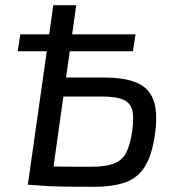

<svg xmlns="http://www.w3.org/2000/svg" viewBox="-20 -710 666 738"><path d="M48 -513 58 -578H501L491 -513ZM377 -412Q460 -412 507 -391.5Q554 -371 570.5 -323.5Q587 -276 576 -196Q565 -116 538 -71.5Q511 -27 463 -9.5Q415 8 339 8Q280 8 238 7.5Q196 7 161 5Q126 3 87 0L111 -72Q133 -71 190 -70Q247 -69 326 -69Q383 -69 415.5 -80.5Q448 -92 464 -121.5Q480 -151 488 -205Q495 -255 489 -284Q483 -313 455.5 -326Q428 -339 371 -339H150L160 -412ZM273 -690 176 0H87L185 -690Z"/></svg>

Font: Exo 2
Style: Italic
Weight: 400
Italic angle: -8°
Designer: Natanael Gama
Foundry: Natanael Gama
Version: Version 2.010